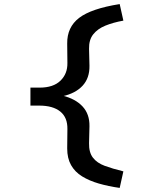

<svg xmlns="http://www.w3.org/2000/svg" viewBox="-20 -720 729 940"><path d="M566 200Q510 192 463.5 178.5Q417 165 382 143.5Q347 122 328 88.5Q309 55 309 7L310 -88Q311 -145 275 -174Q239 -203 172 -203H129V-291H174Q241 -291 276 -325Q311 -359 310 -412L309 -507Q308 -587 367.5 -632.5Q427 -678 566 -700L584 -619Q534 -610 496 -594.5Q458 -579 436.5 -552Q415 -525 416 -481L418 -398Q419 -338 384.5 -300.5Q350 -263 287 -249L286 -252Q350 -236 384.5 -198.5Q419 -161 418 -102L416 -19Q415 26 435 52Q455 78 493 92Q531 106 584 119Z"/></svg>

Font: Lexend Tera
Style: Regular
Weight: 400
Designer: Bonnie Shaver-Troup, Thomas Jockin
Foundry: Lexend
Version: Version 1.007